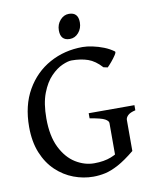

<svg xmlns="http://www.w3.org/2000/svg" viewBox="-90 -872 769 955"><g transform="rotate(-10 294.5 -394.5)"><path d="M566.4 -274.4Q538.6 -268.1 527.6 -256.8Q516.6 -245.6 516.6 -234.4V-77.6Q516.6 -77.6 503.2 -72Q489.7 -66.4 472.4 -59.6Q455.1 -52.7 441.9 -48.6Q428.7 -44.4 428.7 -47.9V-234.4Q428.7 -245.1 410.9 -255.1Q393.1 -265.1 335.4 -274.4V-300.3H566.4ZM517.6 -580.1Q522 -576.7 512.7 -562.3Q503.4 -547.9 490 -532Q476.6 -516.1 468.3 -508.3L447.3 -512.7Q415 -548.8 379.2 -561.3Q343.3 -573.7 296.9 -573.7Q278.8 -573.7 249.8 -561Q220.7 -548.3 191.7 -518.6Q162.6 -488.8 143.1 -438Q123.5 -387.2 123.5 -311Q123.5 -221.7 152.3 -163.8Q181.2 -106 226.3 -78.1Q271.5 -50.3 319.8 -50.3Q369.6 -50.3 405.5 -64.5Q441.4 -78.6 466.8 -102.5Q471.2 -100.6 482.4 -95.5Q493.7 -90.3 504.2 -85.2Q514.6 -80.1 516.6 -77.6Q468.3 -38.1 431.4 -18.3Q394.5 1.5 364.3 8.1Q334 14.6 304.2 14.6Q253.9 14.6 205.3 -3.7Q156.7 -22 117.4 -59.1Q78.1 -96.2 54.9 -152.6Q31.7 -209 31.7 -284.2Q31.7 -392.6 76.2 -470Q120.6 -547.4 195.6 -588.6Q270.5 -629.9 362.3 -629.9Q383.8 -629.9 412.1 -624Q440.4 -618.2 468.3 -607.2Q496.1 -596.2 517.6 -580.1ZM370.6 -753.4Q370.6 -723.1 352.3 -701.7Q334 -680.2 307.6 -680.2Q260.7 -680.2 260.7 -731.4Q260.7 -761.7 279.5 -783Q298.3 -804.2 323.7 -804.2Q370.6 -804.2 370.6 -753.4Z"/></g></svg>

Font: Gentium Book Plus
Style: Regular
Weight: 400
Designer: Victor Gaultney, Annie Olsen, Iska Routamaa, Becca Hirsbrunner
Foundry: SIL International
Version: Version 6.101